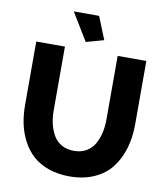

<svg xmlns="http://www.w3.org/2000/svg" viewBox="-97 -995 942 1082"><g transform="rotate(10 373.5 -454.0)"><path d="M236.8 -914.1H381.8L434.1 -784.2L333 -755.9ZM373 5.9Q306.6 5.9 253.2 -13.2Q199.7 -32.2 163.8 -64.7Q127.9 -97.2 103.8 -142.6Q79.6 -188 68.8 -239Q58.1 -290 58.1 -347.2V-710H222.2V-347.2Q222.2 -304.7 230.5 -268.8Q238.8 -232.9 255.9 -203.4Q272.9 -173.8 303 -157Q333 -140.1 373 -140.1Q413.6 -140.1 443.8 -157.5Q474.1 -174.8 491 -204.8Q507.8 -234.9 515.9 -270.3Q523.9 -305.7 523.9 -347.2V-710H688V-347.2Q688 -272 669.2 -209Q650.4 -146 613 -97.4Q575.7 -48.8 514.4 -21.5Q453.1 5.9 373 5.9Z"/></g></svg>

Font: Raleway-v4020 ExtraBold
Style: Regular
Weight: 800
Designer: Matt McInerney, Pablo Impallari, Rodrigo Fuenzalida
Foundry: Matt McInerney, Pablo Impallari, Rodrigo Fuenzalida
Version: Version 4.020;PS 004.020;hotconv 1.0.88;makeotf.lib2.5.64775